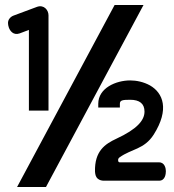

<svg xmlns="http://www.w3.org/2000/svg" viewBox="-20 -672 691 764"><path d="M58 -539 95 -553V-232H173V-611C173 -632 155 -654 128 -645L34 -610C28 -608 21 -603 17 -597C10 -587 11 -575 15 -563C19 -551 32 -530 58 -539ZM163 72 551 -652H436L48 72ZM369 39C376 45 385 47 393 47H613C638 47 640 19 640 9C640 -1 636 -26 613 -26H457C452 -26 450 -29 450 -35C450 -40 452 -43 456 -46C503 -80 554 -77 592 -137C655 -237 629 -302 577 -332C552 -346 523 -352 498 -352C442 -352 371 -322 371 -259V-244H457V-259C457 -273 467 -275 498 -275C536 -275 555 -259 555 -228C555 -193 525 -158 443 -120C398 -99 356 -71 358 11C359 21 360 31 369 39Z"/></svg>

Font: Charger Pro
Style: Blk
Weight: 900
Designer: Jasper
Foundry: Cannot Into Space Fonts
Version: Version 1.09